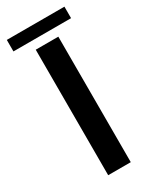

<svg xmlns="http://www.w3.org/2000/svg" viewBox="-219 -745 641 795"><g transform="rotate(-30 102.0 -347.5)"><path d="M48 0V-600H156V0ZM-35.5 -695H240V-640H-35.5Z"/></g></svg>

Font: Big Shoulders Stencil Display Thin
Style: Bold
Weight: 700
Version: Version 2.001